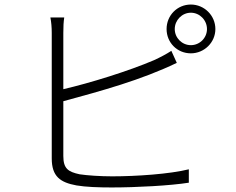

<svg xmlns="http://www.w3.org/2000/svg" viewBox="-20 -818 1040 846"><path d="M821 -798C761 -798 714 -750 714 -690C714 -631 760 -583 821 -583C880 -583 929 -631 929 -690C929 -750 880 -798 821 -798ZM821 -619C782 -619 750 -651 750 -690C750 -729 782 -762 821 -762C860 -762 892 -729 892 -690C892 -651 860 -619 821 -619ZM259 -372C428 -418 601 -465 759 -541L735 -594C712 -579 687 -566 659 -553C547 -505 376 -452 259 -425V-673C259 -701 260 -721 263 -741H202C206 -721 208 -698 208 -673V-120C208 -40 246 -14 317 -1C357 6 416 8 472 8C581 8 730 0 812 -13V-72C727 -51 581 -41 474 -41C422 -41 364 -45 331 -50C280 -61 259 -75 259 -131Z"/></svg>

Font: Spoqa Han Sans Neo Light
Style: Regular
Weight: 300
Designer: [Spoqa Han Sans Neo] Dong-huui Kim ___ Younghwa Kang ___ Yujin Lee ___ [Noto Sans] Ryoko NISHIZUKA ____ (kana & ideograp
Foundry: Spoqa (http://www.spoqa-han-sans.com)
Version: Version 1.100;hotconv 1.0.109;makeotfexe 2.5.65596